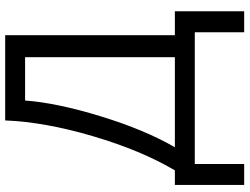

<svg xmlns="http://www.w3.org/2000/svg" viewBox="-128 -626 940 723"><g transform="rotate(-90 341.5 -264.0)"><path d="M571 -75V-714H250Q244 -564 190.5 -383Q137 -202 62 -75H7V186H86V0H582V186H661V-75ZM325 -639H488V-75H149Q214 -187 265 -352.5Q316 -518 325 -639Z"/></g></svg>

Font: OpenSansMMV
Style: Regular
Weight: 400
Designer: Steve Matteson
Foundry: Ascender Corporation
Version: Version 4.000